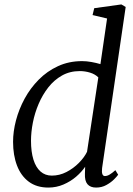

<svg xmlns="http://www.w3.org/2000/svg" viewBox="-20 -837 602 867"><path d="M441 -78Q439 -60 442.2 -51Q445.5 -42 453.5 -42Q464 -42 475.2 -48.8Q486.5 -55.5 501 -68.5L513.5 -48Q508.5 -40.5 494.8 -26.8Q481 -13 460.2 -1.5Q439.5 10 414 10Q388 10 375 -5.2Q362 -20.5 363.5 -53L364.5 -84Q349 -61 323.8 -39.2Q298.5 -17.5 266.5 -3.8Q234.5 10 198.5 10Q145.5 10 110 -16.5Q74.5 -43 56.8 -89.5Q39 -136 39 -196.5Q39 -243 52.2 -293.5Q65.5 -344 91.2 -391.5Q117 -439 154.8 -477.2Q192.5 -515.5 241.8 -538.2Q291 -561 351 -561Q371 -561 393 -557Q415 -553 433.5 -547.5L463.5 -753.5L398 -769L405.5 -800L528 -817L547.5 -805.5ZM424 -487.5Q409.5 -502 386.8 -509Q364 -516 340.5 -516Q295.5 -516 260 -496Q224.5 -476 198.2 -442.5Q172 -409 154.5 -368Q137 -327 128.5 -283.8Q120 -240.5 120 -201.5Q120 -151.5 131 -116.2Q142 -81 163 -62.5Q184 -44 214 -44Q248.5 -44 280 -60.2Q311.5 -76.5 336 -101.2Q360.5 -126 373 -151.5Z"/></svg>

Font: Merriweather 36pt Light
Style: Italic
Weight: 300
Italic angle: -7.8°
Version: Version 2.101